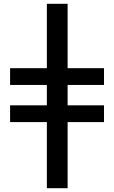

<svg xmlns="http://www.w3.org/2000/svg" viewBox="-20 -803 600 1008"><path d="M226 185V-162H33V-250H226V-357H33V-445H226V-783H335V-445H526V-357H335V-250H526V-162H335V185Z"/></svg>

Font: Ubuntu Sans Mono Medium
Style: Regular
Weight: 500
Monospace: yes
Designer: Dalton Maag Ltd
Foundry: Dalton Maag Ltd
Version: Version 1.006